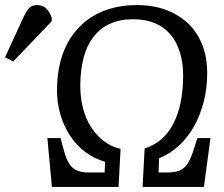

<svg xmlns="http://www.w3.org/2000/svg" viewBox="-157 -738 885 758"><path d="M48 0 30 -193H82L95 -145Q104 -111 116 -92Q128 -73 146.5 -65Q165 -57 195 -57H256L258 -99Q214 -112 179 -138.5Q144 -165 119.5 -202.5Q95 -240 81.5 -285.5Q68 -331 68 -382Q68 -443 81.5 -495Q95 -547 121.5 -588Q148 -629 186 -658Q224 -687 273.5 -702.5Q323 -718 383 -718Q468 -718 531 -684.5Q594 -651 627.5 -591Q661 -531 661 -450Q661 -390 647.5 -337Q634 -284 609.5 -240Q585 -196 550 -163.5Q515 -131 471 -113L469 -57H503Q534 -57 552.5 -65Q571 -73 583.5 -92Q596 -111 607 -145L622 -193H674L648 0H406L414 -152Q450 -163 478.5 -187Q507 -211 526.5 -248Q546 -285 556 -333.5Q566 -382 566 -440Q566 -491 553 -532.5Q540 -574 515 -603Q490 -632 453.5 -647Q417 -662 369 -662Q317 -662 278 -644.5Q239 -627 212.5 -593Q186 -559 173 -510Q160 -461 160 -399Q160 -351 171 -309.5Q182 -268 203 -235.5Q224 -203 253 -181Q282 -159 319 -150L311 0ZM-105 -495 -137 -512 -62 -675Q-51 -698 -40 -708Q-29 -718 -11 -718Q10 -718 24 -706Q38 -694 47 -668V-654Z"/></svg>

Font: Literata 18pt
Style: Italic
Weight: 400
Italic angle: -2°
Designer: Latin by Veronika Burian and Jose Scaglione. Greek by Irene Vlachou. Cyrillic by Vera Evstafieva
Foundry: TypeTogether
Version: Version 3.103;gftools[0.9.29]